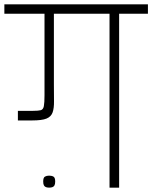

<svg xmlns="http://www.w3.org/2000/svg" viewBox="-56 -860 698 880"><path d="M148 -475V-797H-36V-840H622V-797H490V0H446V-797H191V-572V-476Q191 -428 191.5 -396Q192 -364 185 -344.5Q178 -325 157 -316.5Q136 -308 92 -308H26V-352H96Q120 -352 131 -355Q142 -358 145 -373.5Q148 -389 148 -424ZM169 0Q162 0 155.5 -2Q149 -4 145.5 -10Q142 -16 142 -28Q142 -46 150 -50.5Q158 -55 169 -55Q181 -55 189 -50.5Q197 -46 197 -28Q197 -16 193.5 -10Q190 -4 183.5 -2Q177 0 169 0Z"/></svg>

Font: Matangi Light
Style: Regular
Weight: 300
Designer: Prashant Pant
Foundry: The Graphic Ant
Version: Version 3.002